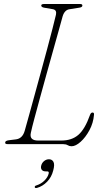

<svg xmlns="http://www.w3.org/2000/svg" viewBox="-20 -720 520 959"><path d="M295.5 0H19.5Q3.5 0 6 -9Q6.5 -17 24 -19.5L60.5 -24Q92.5 -28.5 103.5 -67Q111.5 -95.5 124.5 -142.2Q137.5 -189 153 -245.8Q168.5 -302.5 184.8 -362Q201 -421.5 216 -477Q231 -532.5 242.2 -576.8Q253.5 -621 259.5 -646.5Q264.5 -670 244.5 -674L201 -681.5Q186 -684 186 -692.5Q186 -700 200.5 -700H380Q391.5 -700 391.5 -692.5Q391.5 -683.5 375 -681.5L328 -674Q303 -671 293 -639Q286.5 -615 274 -570.2Q261.5 -525.5 245.5 -468.5Q229.5 -411.5 212.5 -350.2Q195.5 -289 179.8 -231.5Q164 -174 151.8 -128.2Q139.5 -82.5 134 -56.5Q125.5 -18 170.5 -18H286Q339 -18 371.8 -46.8Q404.5 -75.5 429 -144.5Q433.5 -158 442 -158Q451 -158 449.5 -146.5Q446 -105.5 426.8 -69.8Q407.5 -34 382.8 -11.8Q358 10.5 337.5 10.5Q326.5 10.5 318 5.2Q309.5 0 295.5 0ZM208 136Q194 136 188.2 127.5Q182.5 119 186 106.5Q189.5 93 200.5 84.2Q211.5 75.5 224.5 75.5Q240 75.5 247 88.5Q254 101.5 246 131Q237.5 165 215.2 187.8Q193 210.5 165 218.5Q155 221 153.5 215Q153 208 162 206Q185.5 198.5 202 182Q218.5 165.5 223 147.5Q226 136 216 136Z"/></svg>

Font: Fraunces 72pt Soft Thin
Style: Italic
Weight: 100
Italic angle: -16°
Version: Version 1.000;[0bf87f6ff]